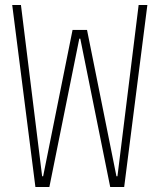

<svg xmlns="http://www.w3.org/2000/svg" viewBox="-20 -750 640 770"><path d="M122 0 29 -730H64L149 -43H153L271 -630H329L447 -43H451L536 -730H571L478 0H422L302 -595H298L178 0Z"/></svg>

Font: M PLUS Code Latin Expanded ExtraLight
Style: Regular
Weight: 250
Width: 7
Designer: Coji Morishita
Foundry: UNDERFOREST DESIGN
Version: Version 1.002; ttfautohint (v1.8.3)